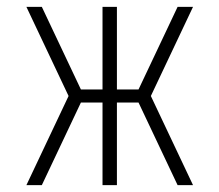

<svg xmlns="http://www.w3.org/2000/svg" viewBox="-20 -540 640 560"><path d="M102 0H57L180 -260L57 -520H102L216 -279H279V-520H321V-279H384L498 -520H543L420 -260L543 0H498L384 -241H321V0H279V-241H216Z"/></svg>

Font: Iosevka Extralight Extended
Style: Regular
Weight: 200
Width: 7
Monospace: yes
Designer: Belleve Invis
Foundry: Belleve Invis
Version: Version 32.5.0; ttfautohint (v1.8.4)